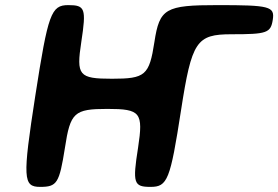

<svg xmlns="http://www.w3.org/2000/svg" viewBox="-20 -731 1088 751"><path d="M298 -567C318 -698 313 -711 247 -711C180 -711 168 -678 118 -356C68 -33 70 0 137 0C203 0 212 -14 234 -153C255 -291 270 -305 400 -305C530 -305 541 -291 520 -153C498 -14 503 0 569 0C635 0 646 -27 688 -299C730 -570 748 -597 886 -597C1024 -597 1039 -602 1047 -654C1055 -706 1035 -711 831 -711C627 -711 604 -698 584 -567C564 -436 548 -423 418 -423C288 -423 278 -436 298 -567Z"/></svg>

Font: Asimov Print
Style: AIt
Weight: 500
Designer: Google
Version: Version 2.000980: 2014